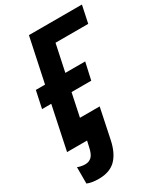

<svg xmlns="http://www.w3.org/2000/svg" viewBox="-228 -810 987 1139"><g transform="rotate(-30 265.0 -241.0)"><path d="M16 0 78 -295H15L40 -412H103L167 -714H530L505 -596H281L242 -412H378L352 -295H217L184 -138H319L276 68Q259 149 217.5 190.5Q176 232 100 232Q76 232 56 228.5Q36 225 22 219V107Q48 117 74 117Q100 117 117.5 100.5Q135 84 144 40L153 0Z"/></g></svg>

Font: Noto Sans SemiCondensed
Style: Bold Italic
Weight: 700
Width: 4
Italic angle: -12°
Designer: Monotype Design Team
Foundry: Monotype Imaging Inc.
Version: Version 2.013; ttfautohint (v1.8.4.7-5d5b)